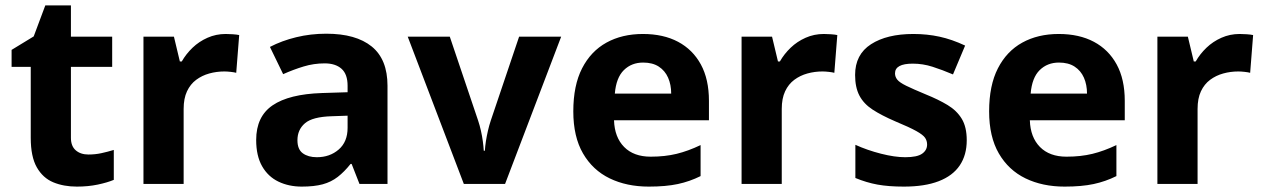

<svg xmlns="http://www.w3.org/2000/svg" viewBox="-20 -682 4688 712"><path d="M308 -109Q333 -109 356 -114Q379 -119 402 -126V-15Q378 -5 342.5 2.5Q307 10 265 10Q216 10 177.5 -6Q139 -22 116.5 -61.5Q94 -101 94 -171V-434H23V-497L105 -547L148 -662H243V-546H396V-434H243V-171Q243 -140 261 -124.5Q279 -109 308 -109Z M817 -556Q828 -556 843 -555Q858 -554 867 -552L856 -412Q849 -414 835.5 -415.5Q822 -417 812 -417Q783 -417 756 -409.5Q729 -402 707.5 -386Q686 -370 673.5 -343.5Q661 -317 661 -278V0H512V-546H625L647 -454H654Q670 -482 694 -505Q718 -528 749.5 -542Q781 -556 817 -556Z M1190 -557Q1300 -557 1358.5 -509.5Q1417 -462 1417 -364V0H1313L1284 -74H1280Q1257 -45 1232.5 -26Q1208 -7 1176.5 1.5Q1145 10 1099 10Q1051 10 1012.5 -8.5Q974 -27 952 -65.5Q930 -104 930 -163Q930 -250 991 -291.5Q1052 -333 1174 -337L1269 -340V-364Q1269 -407 1246.5 -427Q1224 -447 1184 -447Q1144 -447 1106 -435.5Q1068 -424 1030 -407L981 -508Q1025 -531 1078.5 -544Q1132 -557 1190 -557ZM1211 -251Q1139 -249 1111 -225Q1083 -201 1083 -162Q1083 -128 1103 -113.5Q1123 -99 1155 -99Q1203 -99 1236 -127.5Q1269 -156 1269 -208V-253Z M1700 0 1492 -546H1648L1753 -235Q1759 -217 1763.5 -197Q1768 -177 1770.5 -158Q1773 -139 1774 -123H1778Q1779 -140 1782 -159Q1785 -178 1789.5 -197.5Q1794 -217 1800 -235L1905 -546H2061L1853 0Z M2364 -556Q2440 -556 2494.5 -527Q2549 -498 2579 -443Q2609 -388 2609 -308V-236H2257Q2259 -173 2294.5 -137Q2330 -101 2393 -101Q2446 -101 2489 -111.5Q2532 -122 2578 -144V-29Q2538 -9 2493.5 0.5Q2449 10 2386 10Q2304 10 2241 -20.5Q2178 -51 2142 -113Q2106 -175 2106 -269Q2106 -365 2138.5 -428.5Q2171 -492 2229 -524Q2287 -556 2364 -556ZM2365 -450Q2322 -450 2293.5 -422Q2265 -394 2260 -335H2469Q2469 -368 2457.5 -394Q2446 -420 2423 -435Q2400 -450 2365 -450Z M3035 -556Q3046 -556 3061 -555Q3076 -554 3085 -552L3074 -412Q3067 -414 3053.5 -415.5Q3040 -417 3030 -417Q3001 -417 2974 -409.5Q2947 -402 2925.5 -386Q2904 -370 2891.5 -343.5Q2879 -317 2879 -278V0H2730V-546H2843L2865 -454H2872Q2888 -482 2912 -505Q2936 -528 2967.5 -542Q2999 -556 3035 -556Z M3565 -162Q3565 -107 3539 -68.5Q3513 -30 3461 -10Q3409 10 3332 10Q3275 10 3234 2.5Q3193 -5 3152 -22V-145Q3196 -125 3247 -112Q3298 -99 3337 -99Q3381 -99 3399.5 -112Q3418 -125 3418 -146Q3418 -160 3410.5 -171Q3403 -182 3378 -196Q3353 -210 3300 -232Q3249 -254 3216 -275.5Q3183 -297 3167 -327.5Q3151 -358 3151 -404Q3151 -480 3210 -518Q3269 -556 3367 -556Q3418 -556 3464 -546Q3510 -536 3559 -513L3514 -406Q3474 -423 3438 -434.5Q3402 -446 3365 -446Q3332 -446 3315.5 -437Q3299 -428 3299 -410Q3299 -397 3307.5 -386.5Q3316 -376 3340.5 -364Q3365 -352 3413 -332Q3460 -313 3494 -292.5Q3528 -272 3546.5 -241.5Q3565 -211 3565 -162Z M3906 -556Q3982 -556 4036.5 -527Q4091 -498 4121 -443Q4151 -388 4151 -308V-236H3799Q3801 -173 3836.5 -137Q3872 -101 3935 -101Q3988 -101 4031 -111.5Q4074 -122 4120 -144V-29Q4080 -9 4035.5 0.5Q3991 10 3928 10Q3846 10 3783 -20.5Q3720 -51 3684 -113Q3648 -175 3648 -269Q3648 -365 3680.5 -428.5Q3713 -492 3771 -524Q3829 -556 3906 -556ZM3907 -450Q3864 -450 3835.5 -422Q3807 -394 3802 -335H4011Q4011 -368 3999.5 -394Q3988 -420 3965 -435Q3942 -450 3907 -450Z M4577 -556Q4588 -556 4603 -555Q4618 -554 4627 -552L4616 -412Q4609 -414 4595.5 -415.5Q4582 -417 4572 -417Q4543 -417 4516 -409.5Q4489 -402 4467.5 -386Q4446 -370 4433.5 -343.5Q4421 -317 4421 -278V0H4272V-546H4385L4407 -454H4414Q4430 -482 4454 -505Q4478 -528 4509.5 -542Q4541 -556 4577 -556Z"/></svg>

Font: Noto Sans Thai
Style: Bold
Weight: 700
Designer: Monotype Design Team
Foundry: Monotype Imaging Inc.
Version: Version 2.001